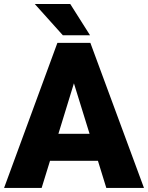

<svg xmlns="http://www.w3.org/2000/svg" viewBox="-22 -921 726 941"><path d="M322.3 -901.4 419.4 -748H286.1L148.4 -901.4ZM-2 0 259.3 -710.9H420.9L683.6 0H499L458 -132.8H223.1L182.1 0ZM264.2 -265.1H417L340.3 -512.7Z"/></svg>

Font: Mardoto Black
Style: Regular
Weight: 900
Designer: Christian Robertson, Vahan Hovhannisyan
Foundry: Google
Version: Version 1.000